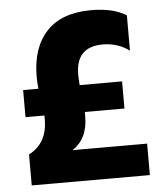

<svg xmlns="http://www.w3.org/2000/svg" viewBox="-49 -704 639 748"><g transform="rotate(-5 270.0 -330.0)"><path d="M507 0H45V-121Q118 -159 118 -251V-267H44V-373H104Q101 -397 101 -420Q101 -533 160 -596.5Q219 -660 335 -660Q420 -660 472 -628V-490Q426 -523 368 -523Q263 -523 263 -414Q263 -401 265 -373H431V-267H276V-250Q276 -162 215 -123H507Z"/></g></svg>

Font: Hind Colombo
Style: Bold
Weight: 700
Designer: Jyotish Sonowal, Aditi Pimprikar
Foundry: Indian Type Foundry
Version: Version 1.000;PS 1.0;hotconv 1.0.86;makeotf.lib2.5.63406; tt